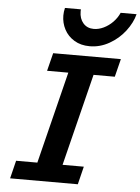

<svg xmlns="http://www.w3.org/2000/svg" viewBox="-62 -1007 772 1055"><g transform="rotate(5 324.0 -479.5)"><path d="M583.5 -705.6 558.6 -606.4H441.4L314.9 -99.1H432.1L407.7 0H34.2L58.6 -99.1H175.8L302.2 -606.4H185.1L210 -705.6ZM406.2 -761.2Q356.9 -761.2 321 -783Q285.2 -804.7 266.4 -840.3Q247.6 -876 247.6 -917Q247.6 -937.5 252.9 -959H340.8Q340.3 -955.1 340.3 -947.3Q340.3 -907.7 362.1 -882.8Q383.8 -857.9 420.4 -857.9Q447.3 -857.9 474.9 -871.1Q502.4 -884.3 524.9 -907.2Q547.4 -930.2 560.1 -959H647.9Q635.7 -911.1 600.6 -865.2Q565.4 -819.3 514.2 -790.3Q462.9 -761.2 406.2 -761.2Z"/></g></svg>

Font: Lesson One
Style: Bold Italic
Weight: 700
Italic angle: -14°
Designer: But Ko, Victor Gaultney, Annie Olsen, Julie Remington, Don Collingsworth, Eric Hays, Becca Hirsbrunner
Version: Version 1.100